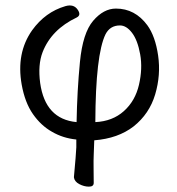

<svg xmlns="http://www.w3.org/2000/svg" viewBox="-20 -509 661 717"><path d="M332 15 330 69Q329 90 329.5 120Q330 150 330 174Q330 188 312 188Q294 188 276 178.5Q258 169 256 153Q264 66 265 41V12Q215 7 174 -17Q133 -40 103 -83Q73 -126 61 -193Q40 -311 100 -396Q149 -464 224 -486Q255 -495 270 -473Q284 -453 267 -444Q172 -399 139 -314Q121 -267 130 -199Q149 -64 266 -53Q268 -169 278.5 -277.5Q289 -386 328 -431.5Q367 -477 413 -477Q484 -477 530 -415Q560 -374 570.5 -301.5Q581 -229 559.5 -156.5Q538 -84 479 -37Q421 8 332 15ZM336 -53Q400 -56 442.5 -94Q485 -132 499 -192.5Q513 -253 503.5 -306Q494 -359 473 -386.5Q452 -414 428 -414Q391 -414 374 -381Q337 -305 336 -53Z"/></svg>

Font: ToneOZ-Pinyin-WenKai-Regular
Style: Regular
Weight: 400
Designer: Fontworks Inc.
Foundry: ToneOZ
Version: Version 0.240331